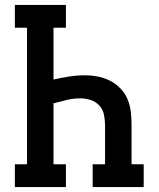

<svg xmlns="http://www.w3.org/2000/svg" viewBox="-20 -755 640 775"><path d="M40 0V-92H89V-643H40V-735H246V-643H196V-434Q227 -441 258.5 -446Q290 -451 322 -451Q349 -451 375 -446Q401 -441 424.5 -429Q448 -417 466.5 -397.5Q485 -378 495 -354Q505 -330 508 -303.5Q511 -277 511 -250V-92H560V0H354V-92H404V-250Q404 -271 399.5 -292.5Q395 -314 380.5 -329.5Q366 -345 345.5 -351.5Q325 -358 303 -358Q276 -358 249.5 -351.5Q223 -345 196 -338V-92H246V0Z"/></svg>

Font: Iosevka Curly Slab SmBdEx
Style: Regular
Weight: 600
Width: 7
Monospace: yes
Designer: Belleve Invis
Foundry: Belleve Invis
Version: Version 11.1.0; ttfautohint (v1.8.3)